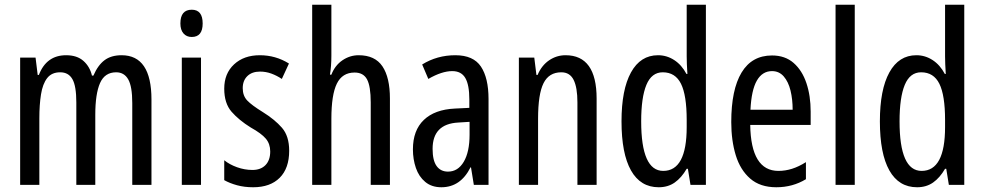

<svg xmlns="http://www.w3.org/2000/svg" viewBox="-20 -780 4152 810"><path d="M493 -547Q619 -547 619 -360V0H538V-345Q538 -415 521 -445Q504 -475 470 -475Q422 -475 402 -429.5Q382 -384 382 -296V0H302V-348Q302 -417 285.5 -446Q269 -475 234 -475Q198 -475 179 -450.5Q160 -426 153 -382Q146 -338 146 -281V0H65V-537H130L139 -464H144Q176 -547 259 -547Q305 -547 332 -523Q359 -499 368 -461H374Q393 -505 421 -526Q449 -547 493 -547Z M789 -739Q835 -739 835 -681Q835 -624 789 -624Q767 -624 754 -639Q741 -654 741 -681Q741 -739 789 -739ZM828 -537V0H747V-537Z M1200 -144Q1200 -70 1160 -30Q1120 10 1048 10Q1011 10 980 1.5Q949 -7 926 -20V-104Q948 -86 980 -74.5Q1012 -63 1045 -63Q1080 -63 1100 -83.5Q1120 -104 1120 -141Q1120 -173 1101.5 -195Q1083 -217 1038 -242Q988 -273 957 -308.5Q926 -344 926 -406Q926 -470 967.5 -508.5Q1009 -547 1076 -547Q1143 -547 1199 -512L1169 -447Q1148 -461 1125 -469.5Q1102 -478 1077 -478Q1043 -478 1023.5 -459Q1004 -440 1004 -408Q1004 -376 1023 -356Q1042 -336 1089 -307Q1139 -276 1169.5 -241Q1200 -206 1200 -144Z M1378 -545Q1378 -501 1372 -465H1378Q1393 -504 1424.5 -525.5Q1456 -547 1493 -547Q1562 -547 1593.5 -500Q1625 -453 1625 -364V0H1544V-348Q1544 -416 1528.5 -445Q1513 -474 1476 -474Q1424 -474 1401 -427Q1378 -380 1378 -279V0H1297V-760H1378Z M1901 -547Q1977 -547 2009 -499Q2041 -451 2041 -362V0H1979L1967 -74H1965Q1923 10 1842 10Q1801 10 1774 -12.5Q1747 -35 1734.5 -71.5Q1722 -108 1722 -150Q1722 -230 1768 -274Q1814 -318 1899 -322L1960 -325V-360Q1960 -422 1943 -451Q1926 -480 1888 -480Q1844 -480 1787 -447L1761 -508Q1824 -547 1901 -547ZM1913 -263Q1805 -257 1805 -152Q1805 -103 1822 -79.5Q1839 -56 1870 -56Q1912 -56 1936.5 -97.5Q1961 -139 1961 -212V-266Z M2366 -547Q2497 -547 2497 -364V0H2416V-348Q2416 -411 2400 -443Q2384 -475 2348 -475Q2296 -475 2273 -429Q2250 -383 2250 -279V0H2169V-537H2234L2243 -464H2248Q2265 -504 2296.5 -525.5Q2328 -547 2366 -547Z M2759 10Q2682 10 2642 -61Q2602 -132 2602 -268Q2602 -402 2642 -474.5Q2682 -547 2756 -547Q2793 -547 2824.5 -526.5Q2856 -506 2876 -468H2880Q2877 -513 2877 -542V-760H2958V0H2893L2882 -68H2877Q2855 -30 2826.5 -10Q2798 10 2759 10ZM2778 -59Q2877 -59 2877 -244V-274Q2877 -378 2853 -426.5Q2829 -475 2776 -475Q2729 -475 2707 -422Q2685 -369 2685 -268Q2685 -59 2778 -59Z M3237 -546Q3292 -546 3328 -514.5Q3364 -483 3382 -429.5Q3400 -376 3400 -309V-253H3145Q3148 -59 3264 -59Q3293 -59 3321.5 -68Q3350 -77 3380 -96V-24Q3324 10 3255 10Q3187 10 3145 -26.5Q3103 -63 3084 -125Q3065 -187 3065 -265Q3065 -402 3108.5 -474Q3152 -546 3237 -546ZM3237 -480Q3196 -480 3173 -440Q3150 -400 3146 -317H3324Q3324 -361 3315 -398Q3306 -435 3286.5 -457.5Q3267 -480 3237 -480Z M3586 0H3505V-760H3586Z M3849 10Q3772 10 3732 -61Q3692 -132 3692 -268Q3692 -402 3732 -474.5Q3772 -547 3846 -547Q3883 -547 3914.5 -526.5Q3946 -506 3966 -468H3970Q3967 -513 3967 -542V-760H4048V0H3983L3972 -68H3967Q3945 -30 3916.5 -10Q3888 10 3849 10ZM3868 -59Q3967 -59 3967 -244V-274Q3967 -378 3943 -426.5Q3919 -475 3866 -475Q3819 -475 3797 -422Q3775 -369 3775 -268Q3775 -59 3868 -59Z"/></svg>

Font: Noto Sans Thai ExtCond
Style: Regular
Weight: 400
Width: 2
Designer: Monotype Design Team
Foundry: Monotype Imaging Inc.
Version: Version 2.002; ttfautohint (v1.8.4.7-5d5b)